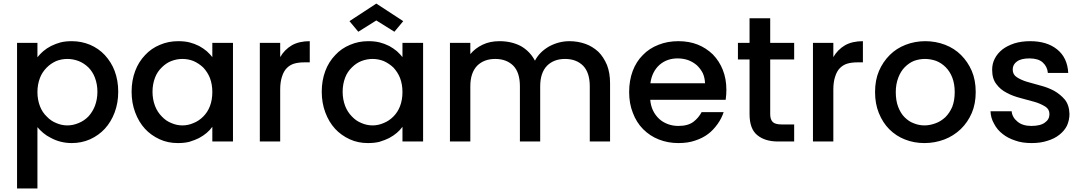

<svg xmlns="http://www.w3.org/2000/svg" viewBox="-20 -790 6039 1072"><path d="M189 -470.2Q203.6 -488.8 221.2 -503.9Q241.2 -521 265.1 -533.2Q293.5 -546.9 317.9 -553.2Q344.7 -560.1 380.9 -560.1Q434.1 -560.1 482.9 -540Q531.2 -519 564.9 -482.9Q601.6 -442.9 620.1 -394Q640.1 -340.8 640.1 -277.8Q640.1 -215.3 620.1 -162.1Q600.1 -108.9 564.9 -70.8Q531.7 -34.7 482.9 -12.2Q435.1 8.8 380.9 8.8Q348.1 8.8 317.9 1Q290.5 -5.9 264.2 -20Q240.2 -31.7 221.2 -47.9Q200.2 -65.9 189 -80.1V262.2H75.2V-550.8H189ZM203.1 -196.8Q216.3 -162.6 241.2 -139.2Q264.2 -114.7 293.9 -103Q324.2 -89.8 356 -89.8Q387.7 -89.8 418.9 -103Q448.7 -114.7 473.1 -139.2Q496.6 -164.6 509.8 -198.2Q523.9 -235.4 523.9 -277.8Q523.9 -319.8 509.8 -356.9Q497.1 -390.1 473.1 -414.1Q447.8 -438 418.9 -449.2Q387.7 -460.9 356 -460.9Q324.2 -460.9 293.9 -449.2Q264.2 -436 241.2 -413.1Q215.3 -387.2 203.1 -355Q189 -317.9 189 -275.9Q189 -233.9 203.1 -196.8Z M714.8 -277.8Q714.8 -340.8 734.9 -394Q753.9 -444.8 790.5 -482.9Q824.7 -520 873.5 -540Q920.4 -560.1 974.6 -560.1Q1011.7 -560.1 1038.6 -553.2Q1064 -546.9 1091.8 -533.2Q1115.7 -520 1134.8 -503.9Q1153.3 -486.8 1165.5 -471.2V-550.8H1280.8V0H1165.5V-82Q1152.3 -63.5 1133.8 -47.9Q1116.2 -32.7 1090.8 -19Q1069.8 -8.3 1036.6 2Q1008.8 8.8 972.7 8.8Q917 8.8 871.6 -12.2Q822.8 -34.7 789.6 -70.8Q754.9 -108.4 734.9 -162.1Q714.8 -215.3 714.8 -277.8ZM831.5 -277.8Q831.5 -235.4 845.7 -198.2Q858.9 -164.1 883.8 -139.2Q906.7 -114.7 936.5 -103Q966.8 -89.8 998.5 -89.8Q1030.3 -89.8 1060.5 -103Q1090.3 -114.7 1114.7 -139.2Q1139.2 -163.6 1151.9 -196.8Q1165.5 -232.4 1165.5 -275.9Q1165.5 -319.3 1151.9 -355Q1139.6 -386.2 1114.7 -413.1Q1090.3 -436 1060.5 -449.2Q1030.8 -460.9 998.5 -460.9Q966.8 -460.9 936.5 -449.2Q907.7 -438 883.8 -414.1Q858.4 -390.1 845.7 -356.9Q831.5 -319.8 831.5 -277.8Z M1430.7 -550.8H1544.4V-471.2Q1568.4 -512.7 1609.4 -537.1Q1649.9 -560.1 1709.5 -560.1V-441.9H1680.7Q1647.5 -441.9 1623.5 -435.1Q1599.6 -428.2 1581.5 -410.2Q1564 -392.6 1554.7 -362.8Q1544.4 -333 1544.4 -290V0H1430.7Z M1776.4 -277.8Q1776.4 -340.8 1796.4 -394Q1815.4 -444.8 1852.1 -482.9Q1886.2 -520 1935.1 -540Q1981.9 -560.1 2036.1 -560.1Q2073.2 -560.1 2100.1 -553.2Q2125.5 -546.9 2153.3 -533.2Q2177.2 -520 2196.3 -503.9Q2214.8 -486.8 2227.1 -471.2V-550.8H2342.3V0H2227.1V-82Q2213.9 -63.5 2195.3 -47.9Q2177.7 -32.7 2152.3 -19Q2131.3 -8.3 2098.1 2Q2070.3 8.8 2034.2 8.8Q1978.5 8.8 1933.1 -12.2Q1884.3 -34.7 1851.1 -70.8Q1816.4 -108.4 1796.4 -162.1Q1776.4 -215.3 1776.4 -277.8ZM1893.1 -277.8Q1893.1 -235.4 1907.2 -198.2Q1920.4 -164.1 1945.3 -139.2Q1968.3 -114.7 1998 -103Q2028.3 -89.8 2060.1 -89.8Q2091.8 -89.8 2122.1 -103Q2151.9 -114.7 2176.3 -139.2Q2200.7 -163.6 2213.4 -196.8Q2227.1 -232.4 2227.1 -275.9Q2227.1 -319.3 2213.4 -355Q2201.2 -386.2 2176.3 -413.1Q2151.9 -436 2122.1 -449.2Q2092.3 -460.9 2060.1 -460.9Q2028.3 -460.9 1998 -449.2Q1969.2 -438 1945.3 -414.1Q1919.9 -390.1 1907.2 -356.9Q1893.1 -319.8 1893.1 -277.8ZM1931.2 -671.9 2081.1 -770 2231.4 -671.9 2182.1 -612.8 2081.1 -675.8 1980.5 -612.8Z M3272.9 -308.1Q3272.9 -384.3 3235.8 -422.9Q3197.8 -460.9 3134.8 -460.9Q3072.3 -460.9 3034.2 -422.9Q2996.1 -383.3 2996.1 -308.1V0H2882.8V-308.1Q2882.8 -384.8 2846.2 -422.9Q2808.1 -460.9 2745.1 -460.9Q2682.1 -460.9 2644 -422.9Q2606 -383.3 2606 -308.1V0H2492.2V-550.8H2606V-487.8Q2633.3 -521 2675.8 -541Q2715.8 -560.1 2769 -560.1Q2835 -560.1 2887.2 -533.2Q2938.5 -504.4 2966.8 -451.2Q2992.2 -500 3045.9 -530.8Q3100.1 -560.1 3159.2 -560.1Q3206.1 -560.1 3249 -544.9Q3288.1 -530.8 3320.8 -501Q3350.1 -471.7 3369.1 -426.8Q3386.2 -382.8 3386.2 -325.2V0H3272.9Z M3762.7 -463.9Q3704.1 -463.9 3662.6 -428.2Q3620.1 -390.1 3611.3 -325.2H3916.5Q3915 -357.4 3903.8 -381.8Q3890.6 -407.2 3870.6 -425.8Q3849.6 -443.8 3822.8 -454.1Q3795.4 -463.9 3762.7 -463.9ZM3492.7 -275.9Q3492.7 -340.8 3512.7 -394Q3532.2 -445.8 3569.3 -482.9Q3605 -520 3656.7 -540Q3707 -560.1 3767.6 -560.1Q3827.6 -560.1 3875.5 -541Q3922.4 -522.5 3960.4 -485.8Q3996.6 -448.2 4015.6 -399.9Q4035.6 -349.6 4035.6 -289.1Q4035.6 -270 4034.7 -261.2L4031.7 -232.9H3610.4Q3613.3 -199.2 3626.5 -171.9Q3639.2 -146 3660.6 -126Q3680.2 -107.9 3708.5 -97.2Q3735.8 -86.9 3767.6 -86.9Q3821.3 -86.9 3851.6 -109.9Q3879.9 -131.3 3897.5 -164.1H4020.5Q4008.8 -128.4 3986.3 -97.2Q3960.4 -61.5 3933.6 -42Q3903.8 -19 3860.4 -4.9Q3821.3 8.8 3767.6 8.8Q3709 8.8 3658.7 -11.2Q3609.4 -30.3 3570.8 -68.8Q3533.7 -106 3513.7 -159.2Q3492.7 -211.4 3492.7 -275.9Z M4100.1 -550.8H4165V-688H4280.3V-550.8H4414.1V-458H4280.3V-152.8Q4280.3 -123 4294.4 -108.9Q4308.1 -95.2 4344.2 -95.2H4414.1V0H4324.2Q4251 0 4208.5 -35.2Q4165 -69.8 4165 -152.8V-458H4100.1Z M4519 -550.8H4632.8V-471.2Q4656.7 -512.7 4697.8 -537.1Q4738.3 -560.1 4797.9 -560.1V-441.9H4769Q4735.8 -441.9 4711.9 -435.1Q4688 -428.2 4669.9 -410.2Q4652.3 -392.6 4643.1 -362.8Q4632.8 -333 4632.8 -290V0H4519Z M5427.7 -275.9Q5427.7 -210.4 5405.8 -159.2Q5383.3 -106.9 5343.8 -68.8Q5303.7 -30.8 5252.4 -11.2Q5199.2 8.8 5141.6 8.8Q5083 8.8 5032.7 -11.2Q4983.4 -30.3 4944.8 -68.8Q4908.7 -105 4886.7 -159.2Q4865.7 -211.4 4865.7 -275.9Q4865.7 -342.8 4887.7 -394Q4909.7 -444.8 4947.8 -482.9Q4984.9 -520 5036.6 -540Q5088.4 -560.1 5146.5 -560.1Q5203.6 -560.1 5256.8 -540Q5308.6 -520 5345.7 -482.9Q5383.8 -444.8 5405.8 -394Q5427.7 -342.8 5427.7 -275.9ZM4981.4 -275.9Q4981.4 -228.5 4994.6 -193.8Q5008.8 -157.2 5029.8 -136.2Q5054.7 -111.3 5080.6 -102.1Q5110.4 -89.8 5141.6 -89.8Q5171.9 -89.8 5204.6 -102.1Q5232.4 -111.8 5258.8 -136.2Q5282.2 -159.7 5296.9 -193.8Q5310.5 -229.5 5310.5 -275.9Q5310.5 -321.3 5296.9 -356.9Q5283.7 -391.1 5259.8 -415Q5236.3 -438.5 5206.5 -450.2Q5175.3 -460.9 5144.5 -460.9Q5113.3 -460.9 5083.5 -450.2Q5056.2 -439.5 5031.7 -415Q5009.3 -392.6 4995.6 -356.9Q4981.4 -319.8 4981.4 -275.9Z M5951.2 -153.8Q5951.2 -120.1 5937.5 -88.9Q5923.3 -60.1 5895.5 -38.1Q5867.7 -15.6 5828.1 -3.9Q5790.5 8.8 5740.2 8.8Q5687 8.8 5649.4 -4.9Q5606.9 -18.6 5578.1 -42Q5547.4 -65.4 5530.3 -99.1Q5511.7 -130.9 5510.3 -168.9H5628.4Q5631.3 -134.8 5661.1 -110.8Q5689.5 -86.9 5738.3 -86.9Q5789.6 -86.9 5814.5 -106Q5839.4 -123.5 5839.4 -152.8Q5839.4 -180.2 5816.4 -194.8Q5787.6 -212.4 5756.3 -221.2Q5712.9 -233.4 5679.2 -242.2Q5633.8 -253.9 5602.5 -271Q5564.9 -290 5543.5 -319.8Q5519.5 -349.6 5519.5 -400.9Q5519.5 -434.6 5534.2 -462.9Q5548.8 -491.7 5577.1 -514.2Q5602.1 -533.7 5643.6 -547.9Q5684.1 -560.1 5731.4 -560.1Q5825.7 -560.1 5882.3 -514.2Q5939.9 -467.8 5944.3 -382.8H5830.6Q5827.6 -418.5 5801.3 -441.9Q5776.4 -463.9 5727.5 -463.9Q5681.2 -463.9 5658.2 -446.8Q5634.3 -430.2 5634.3 -401.9Q5634.3 -373.5 5657.2 -358.9Q5682.1 -342.8 5715.3 -333Q5758.3 -320.3 5790.5 -312Q5830.1 -301.8 5865.2 -283.2Q5900.4 -263.2 5925.3 -233.9Q5949.7 -203.6 5951.2 -153.8Z"/></svg>

Font: PoppinsZ Medium
Style: Regular
Weight: 500
Designer: Ninad Kale (Devanagari), Jonny Pinhorn (Latin)
Foundry: Indian Type Foundry
Version: Version 3.002;FEAKit 1.0